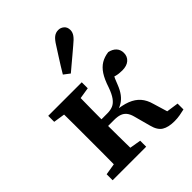

<svg xmlns="http://www.w3.org/2000/svg" viewBox="-219 -889 1020 1020"><g transform="rotate(-45 291.0 -379.0)"><path d="M37 0V-45L141 -62H189L289 -45V0ZM37 -439V-484H289V-439L189 -423H141ZM100 0Q101 -26 101.5 -63Q102 -100 102 -140Q102 -180 102 -213V-272Q102 -304 102 -344Q102 -384 101.5 -422Q101 -460 100 -484H227Q226 -460 225.5 -422Q225 -384 224.5 -342.5Q224 -301 224 -265V-224Q224 -186 224.5 -143.5Q225 -101 225.5 -63.5Q226 -26 227 0ZM383 -64 357 -160Q351 -182 340 -195.5Q329 -209 312 -215Q295 -221 270 -221H171V-271H268Q292 -271 310 -278.5Q328 -286 343 -306.5Q358 -327 371 -364Q386 -410 404 -437.5Q422 -465 446 -479.5Q470 -494 502 -498Q529 -492 543.5 -476Q558 -460 558 -436Q558 -409 539 -392.5Q520 -376 486 -376Q460 -376 440 -381.5Q420 -387 398 -397L466 -437Q452 -418 439.5 -396Q427 -374 415 -341Q403 -310 387.5 -289.5Q372 -269 351.5 -257Q331 -245 302 -238V-251Q356 -246 390.5 -232.5Q425 -219 446 -195Q467 -171 477 -134L515 -8L432 -64L569 -44V0Q553 4 532.5 7.5Q512 11 492 11Q446 11 420 -5Q394 -21 383 -64ZM247 -584Q259 -604 271.5 -624.5Q284 -645 299 -668Q314 -691 331 -718Q348 -746 363 -757.5Q378 -769 397 -769Q415 -769 429 -757Q443 -745 443 -723Q443 -706 432 -690.5Q421 -675 396 -655Q373 -635 353.5 -619Q334 -603 316.5 -588Q299 -573 281 -558Z"/></g></svg>

Font: Source Serif 4 18pt SemiBold
Style: Regular
Weight: 600
Designer: Frank Grießhammer
Foundry: Adobe Systems Incorporated
Version: Version 4.004;hotconv 1.0.116;makeotfexe 2.5.65601